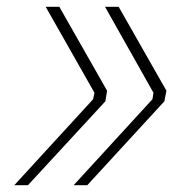

<svg xmlns="http://www.w3.org/2000/svg" viewBox="-20 -542 508 563"><path d="M22 1 253 -251 257 -270 114 -522H154L294 -276L289 -245L62 1ZM196 1 427 -251 430 -270 288 -522H328L468 -276L462 -245L236 1Z"/></svg>

Font: Tomorrow ExtraLight
Style: Italic
Weight: 275
Italic angle: -10°
Designer: Tony de Marco, Monica Rizzolli
Foundry: Just in Type
Version: Version 2.002